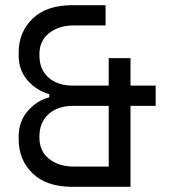

<svg xmlns="http://www.w3.org/2000/svg" viewBox="-20 -720 652 740"><path d="M259 0Q159 0 105.5 -52Q52 -104 52 -183V-195Q52 -251 86.5 -291.5Q121 -332 170 -345V-357Q121 -371 86.5 -410Q52 -449 52 -506V-518Q52 -596 105.5 -648Q159 -700 259 -700H387V-622H265Q207 -622 169.5 -592.5Q132 -563 132 -512V-506Q132 -452 167 -421Q202 -390 262 -390H399V-496H483V-390H580V-312H483V0ZM265 -78H399V-312H262Q202 -312 167 -280Q132 -248 132 -195V-189Q132 -137 169.5 -107.5Q207 -78 265 -78Z"/></svg>

Font: Space Mono
Style: Regular
Weight: 400
Monospace: yes
Designer: Colophon Foundry + Benjamin Critton
Foundry: Colophon Foundry & Benjamin Critton
Version: Version 1.003; ttfautohint (v1.8.4.7-5d5b)